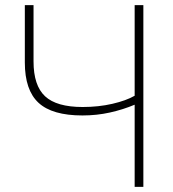

<svg xmlns="http://www.w3.org/2000/svg" viewBox="-20 -730 676 750"><path d="M506 0V-321Q461 -302 409.5 -290.5Q358 -279 302 -279Q184 -279 130.5 -328.5Q77 -378 77 -486V-710H111V-490Q111 -396 156 -354Q201 -312 303 -312Q365 -312 419 -324.5Q473 -337 506 -356V-710H540V0Z"/></svg>

Font: Raleway ExtraLight
Style: Regular
Weight: 200
Designer: Matt McInerney, Pablo Impallari, Rodrigo Fuenzalida
Foundry: Matt McInerney, Pablo Impallari, Rodrigo Fuenzalida
Version: Version 4.026